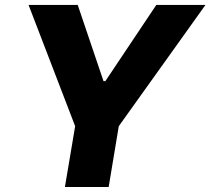

<svg xmlns="http://www.w3.org/2000/svg" viewBox="-20 -747 841 767"><path d="M94.1 -727.3H290.5L393.5 -422.9H400.9L604.4 -727.3H800.8L454.5 -242.9L414.1 0H239.3L280.2 -242.9Z"/></svg>

Font: Inter P Extra Bold
Style: Italic
Weight: 800
Italic angle: 9.39999°
Designer: Rasmus Andersson
Foundry: rsms
Version: Version 3.018;git-588b23468